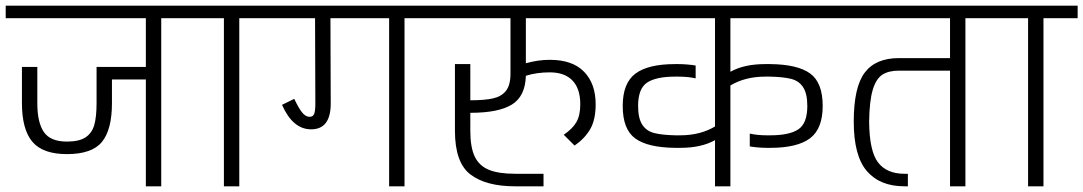

<svg xmlns="http://www.w3.org/2000/svg" viewBox="-30 -654 3803 674"><path d="M656 -634V-590H536V0H482V-375H363V-292Q363 -199 328 -156Q293 -113 205 -113Q120 -113 83.5 -156.5Q47 -200 47 -292V-419H101V-292Q101 -224 124 -190.5Q147 -157 205 -157Q248 -157 270.5 -172Q293 -187 301 -215.5Q309 -244 309 -292V-419H482V-590H-10V-634Z M930 -590H810V0H756V-590H636V-634H930Z M1510 -590H1390V0H1336V-590H1130L1131 -290Q1131 -246 1114 -223Q1097 -200 1062 -200Q998 -200 960 -286L1003 -307Q1017 -277 1029.5 -260.5Q1042 -244 1057 -244Q1069 -244 1073 -254.5Q1077 -265 1077 -290L1076 -590H910V-634H1510Z M1816 -590V-432Q1859 -444 1900 -444Q1980 -444 2020.5 -402Q2061 -360 2061 -288Q2061 -233 2041.5 -200Q2022 -167 1987 -143L1949 -181Q1980 -202 1993.5 -225.5Q2007 -249 2007 -288Q2007 -343 1979.5 -371.5Q1952 -400 1900 -400Q1854 -400 1816 -388Q1814 -316 1767 -287Q1720 -258 1622 -258H1621V-195Q1621 -137 1636.5 -104.5Q1652 -72 1686 -58Q1720 -44 1778 -44H1878V0H1778Q1676 0 1621.5 -41.5Q1567 -83 1567 -195V-429H1621V-302H1622Q1671 -302 1700.5 -308.5Q1730 -315 1746 -335Q1762 -355 1762 -395V-590H1490V-634H2119V-590Z M2534 -590V-402Q2582 -429 2656 -429H2674Q2770 -428 2814 -396Q2858 -364 2858 -282Q2858 -202 2813.5 -168.5Q2769 -135 2674 -135H2662Q2647 -135 2630 -136.5Q2613 -138 2602 -140V-185Q2629 -179 2662 -179H2674Q2741 -179 2772.5 -200Q2804 -221 2804 -282Q2804 -325 2789.5 -347.5Q2775 -370 2747.5 -377Q2720 -384 2674 -385H2656Q2586 -385 2534 -354V0H2480V-162Q2432 -135 2358 -135H2340Q2244 -136 2200 -168Q2156 -200 2156 -282Q2156 -362 2200.5 -395.5Q2245 -429 2340 -429H2352Q2367 -429 2384 -427.5Q2401 -426 2412 -424V-379Q2385 -385 2352 -385H2340Q2273 -385 2241.5 -364Q2210 -343 2210 -282Q2210 -239 2224.5 -216.5Q2239 -194 2266.5 -187Q2294 -180 2340 -179H2358Q2428 -179 2480 -210V-590H2099V-634H2915V-590Z M3479 -634V-590H3359V0H3305V-406H3125Q3089 -406 3067 -391.5Q3045 -377 3033.5 -338Q3022 -299 3021 -227Q3022 -123 3052.5 -83.5Q3083 -44 3145 -44H3157V0H3145Q3059 0 3013 -53.5Q2967 -107 2967 -227Q2967 -348 3005.5 -399Q3044 -450 3125 -450H3305V-590H2895V-634Z M3753 -590H3633V0H3579V-590H3459V-634H3753Z"/></svg>

Font: Biryani ExtraLight
Style: Regular
Weight: 275
Designer: Dan Reynolds and Mathieu Reguer
Foundry: Dan Reynolds and Mathieu Reguer
Version: Version 1.004; ttfautohint (v1.1) -l 5 -r 5 -G 72 -x 0 -D la